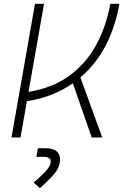

<svg xmlns="http://www.w3.org/2000/svg" viewBox="-20 -713 639 996"><path d="M39.6 0 161.6 -693.4H208.5L127.9 -236.3Q255.4 -257.3 342.3 -322Q429.2 -386.7 480.5 -482.7Q531.7 -578.6 552.2 -693.4H599.1Q579.6 -576.7 529.1 -478.5Q478.5 -380.4 397 -311.5L510.3 0H455.6L357.9 -280.8Q308.1 -246.1 248.3 -222.4Q188.5 -198.7 119.6 -188L86.4 0ZM187 262.7 154.3 233.9Q186 207.5 214.6 178Q243.2 148.4 243.2 124.5Q243.2 100.6 205.6 100.6H168.9L176.8 55.7H213.4Q291.5 55.7 291.5 114.7Q291.5 153.8 260.5 189.9Q229.5 226.1 187 262.7Z"/></svg>

Font: Cascadia Code NF ExtraLight
Style: Italic
Weight: 200
Italic angle: -10°
Monospace: yes
Designer: Aaron Bell
Foundry: Saja Typeworks
Version: Version 2404.023; ttfautohint (v1.8.4)